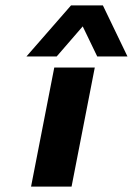

<svg xmlns="http://www.w3.org/2000/svg" viewBox="-20 -691 492 711"><path d="M181 -441H331L245 0H95ZM243 -671H361L452 -482H340L272 -623H312L190 -482H78Z"/></svg>

Font: Teachers[wght] Italic
Style: Regular
Weight: 400
Designer: Alfredo Marco Pradil & Chank Diesel
Version: Version 1.000;Glyphs 3.1.2 (3151)